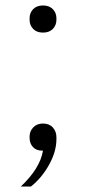

<svg xmlns="http://www.w3.org/2000/svg" viewBox="-20 -541 314 701"><path d="M56 140Q126 74 137 9H134Q112 9 100 -4.5Q88 -18 88 -38V-42Q88 -62 101.5 -76Q115 -90 137 -90Q160 -90 173 -75.5Q186 -61 186 -40V-33Q186 12 159.5 60Q133 108 93 140H56ZM137 -422Q114 -422 101 -435.5Q88 -449 88 -469V-474Q88 -494 101 -507.5Q114 -521 137 -521Q160 -521 173 -507.5Q186 -494 186 -474V-469Q186 -449 173 -435.5Q160 -422 137 -422Z"/></svg>

Font: IBM Plex Serif Light
Style: Regular
Weight: 300
Designer: Mike Abbink, Paul van der Laan, Pieter van Rosmalen
Foundry: Bold Monday
Version: Version 3.001